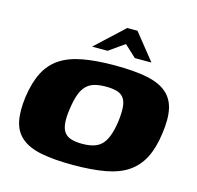

<svg xmlns="http://www.w3.org/2000/svg" viewBox="-97 -742 870 850"><g transform="rotate(15 338.0 -317.0)"><path d="M308 7Q221 7 163 -4.5Q105 -16 72 -43.5Q39 -71 29 -116.5Q19 -162 28 -230Q38 -299 61.5 -344.5Q85 -390 125.5 -417Q166 -444 227.5 -455.5Q289 -467 376 -467Q463 -467 521 -455.5Q579 -444 612 -416.5Q645 -389 655 -343.5Q665 -298 655 -230Q646 -162 622.5 -116.5Q599 -71 559 -43.5Q519 -16 457 -4.5Q395 7 308 7ZM323 -94Q353 -94 375 -100.5Q397 -107 412 -122Q427 -137 437 -163.5Q447 -190 453 -230Q458 -271 456 -297Q454 -323 443 -338.5Q432 -354 411.5 -360Q391 -366 361 -366Q331 -366 309 -360Q287 -354 271.5 -338.5Q256 -323 246.5 -297Q237 -271 231 -230Q225 -190 227.5 -163.5Q230 -137 241 -122Q252 -107 272.5 -100.5Q293 -94 323 -94ZM255 -521 384 -641H431L527 -521H451L397 -571L326 -521Z"/></g></svg>

Font: Genos Thin ExtraBold
Style: Italic
Weight: 800
Italic angle: -8°
Version: Version 1.010